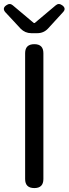

<svg xmlns="http://www.w3.org/2000/svg" viewBox="-28 -958 350 978"><path d="M147 0Q100 0 100 -46V-687Q100 -733 147 -733Q193 -733 193 -687V-366V-46Q193 0 147 0ZM131 -789Q100 -789 77 -812L40 -852L-1 -896Q-18 -916 4 -931Q22 -944 37 -931L144 -841H149L256 -931Q271 -944 289 -931Q311 -915 293 -896L217 -813Q195 -789 162 -789Z"/></svg>

Font: GenSenRounded JP R
Style: Regular
Weight: 400
Version: Version 1.501;PS 1;hotconv 16.6.51;makeotf.lib2.5.65220